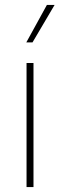

<svg xmlns="http://www.w3.org/2000/svg" viewBox="-20 -754 241 774"><path d="M169 -734H200L111 -583H86ZM115 -500V0H87V-500Z"/></svg>

Font: Elaine Sans ExtraLight
Style: Regular
Weight: 275
Designer: Wei Huang
Foundry: Wei Huang
Version: Version 2.001;December 24, 2019;FontCreator 12.0.0.2547 64-b